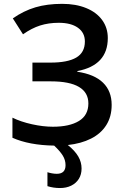

<svg xmlns="http://www.w3.org/2000/svg" viewBox="-20 -744 658 994"><path d="M225.6 219.7V147.5Q235.4 150.9 248.5 153.3Q261.7 155.8 273.9 155.8Q319.3 155.8 319.3 111.3Q319.3 84.5 304.9 61.3Q290.5 38.1 260.3 9.8Q130.9 7.8 44.4 -30.8V-134.8Q88.4 -113.3 146 -100.6Q203.6 -87.9 253.9 -87.9Q339.8 -87.9 388.7 -117.7Q437.5 -147.5 437.5 -208.5Q437.5 -265.1 388.9 -293.9Q340.3 -322.8 243.7 -322.8H147.9V-419.9H241.7Q330.1 -419.9 374.8 -446Q419.4 -472.2 419.4 -529.3Q419.4 -574.7 383.5 -600.3Q347.7 -626 284.2 -626Q231.9 -626 188 -612.1Q144 -598.1 99.1 -566.4L46.4 -648.9Q102.5 -688 163.3 -706.1Q224.1 -724.1 301.8 -724.1Q373 -724.1 426.5 -702.1Q480 -680.2 509 -640.1Q538.1 -600.1 538.1 -546.9Q538.1 -406.2 380.4 -376V-372.6Q468.8 -359.4 513.4 -315.9Q558.1 -272.5 558.1 -200.7Q558.1 -140.6 530.3 -96.4Q502.4 -52.2 451.2 -26.4Q399.9 -0.5 331.1 6.8Q367.7 36.1 385 65.7Q402.3 95.2 402.3 128.4Q402.3 159.2 388.2 181.9Q374 204.6 348.9 217Q323.7 229.5 290.5 229.5Q256.3 229.5 225.6 219.7Z"/></svg>

Font: Viking Open Sans Light
Style: Bold
Weight: 600
Foundry: Ascender Corporation
Version: Version 2.001